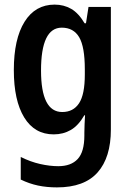

<svg xmlns="http://www.w3.org/2000/svg" viewBox="-20 -573 568 833"><path d="M217 -553Q257 -553 289 -534.5Q321 -516 347 -472H353L364 -543H461V-11Q461 110 403.5 175Q346 240 227 240Q183 240 145 232Q107 224 70 206V108Q112 129 154 138.5Q196 148 233 148Q288 148 317 117Q346 86 346 15V3Q346 -14 347 -35Q348 -56 349 -73H346Q320 -28 287 -9Q254 10 213 10Q130 10 85 -63.5Q40 -137 40 -269Q40 -404 86.5 -478.5Q133 -553 217 -553ZM248 -453Q158 -453 158 -267Q158 -87 250 -87Q298 -87 323 -125Q348 -163 348 -250V-272Q348 -370 323.5 -411.5Q299 -453 248 -453Z"/></svg>

Font: Noto Sans Gurmukhi Condensed SemiBold
Style: Regular
Weight: 600
Width: 3
Designer: Jelle Bosma - Monotype Design Team
Foundry: Monotype Imaging Inc.
Version: Version 2.004; ttfautohint (v1.8.4.7-5d5b)